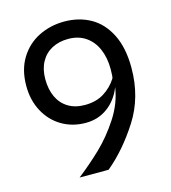

<svg xmlns="http://www.w3.org/2000/svg" viewBox="-110 -831 821 921"><g transform="rotate(-15 300.0 -371.0)"><path d="M548 -444.5Q548 -298.5 476 -186Q404 -73.5 315.5 0H171.5Q234.5 -49.5 289.5 -102.2Q344.5 -155 390.8 -226Q437 -297 448.5 -375Q425 -315 378 -280.2Q331 -245.5 269 -245.5Q202.5 -245.5 150 -276.8Q97.5 -308 67.8 -363.8Q38 -419.5 38 -490.5Q38 -570.5 73 -627.2Q108 -684 166.2 -713Q224.5 -742 293 -742Q366 -742 423.5 -709.8Q481 -677.5 514.5 -610.5Q548 -543.5 548 -444.5ZM446 -417.5Q450 -424 450 -464Q450 -520.5 431.2 -564Q412.5 -607.5 376.5 -632Q340.5 -656.5 290 -656.5Q244 -656.5 208.8 -637.8Q173.5 -619 154 -583.2Q134.5 -547.5 134.5 -498Q134.5 -447.5 152.2 -409.5Q170 -371.5 204.2 -350.5Q238.5 -329.5 287 -329.5Q342.5 -329.5 381.8 -354Q421 -378.5 446 -417.5Z"/></g></svg>

Font: SplineSansMono30
Style: Regular
Weight: 400
Designer: Eben Sorkin, Mirko Velimirovic
Foundry: Sorkin Type
Version: Version 1.000